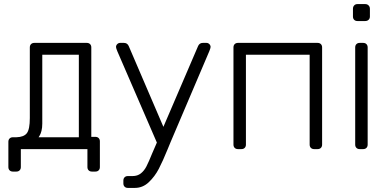

<svg xmlns="http://www.w3.org/2000/svg" viewBox="-20 -730 1901 940"><path d="M447 110H430Q420 110 414 104Q408 98 408 88V0H82V88Q82 98 76 104Q70 110 60 110H43Q33 110 27 104Q21 98 21 88V-36Q21 -46 27 -52Q33 -58 43 -58H60Q97 -59 111.5 -78Q126 -97 126 -152V-498Q126 -508 132 -514Q138 -520 148 -520H405Q415 -520 421 -514Q427 -508 427 -498V-60H447Q457 -60 463 -54Q469 -48 469 -38V88Q469 98 463 104Q457 110 447 110ZM366 -58V-462H187V-125Q187 -104 183 -89Q179 -74 174.5 -67Q170 -60 169 -58Z M629 132Q653 132 669.5 119Q686 106 697 84.5Q708 63 725 21L748 -32L554 -480Q548 -495 548 -500Q548 -508 554 -514Q560 -520 568 -520H587Q603 -520 610 -505L780 -109L950 -505Q957 -520 973 -520H991Q999 -520 1005 -514Q1011 -508 1011 -500Q1011 -495 1005 -480L815 -34L801 0Q777 59 757.5 96.5Q738 134 708.5 162Q679 190 640 190H606Q596 190 590 184Q584 178 584 168V154Q584 144 590 138Q596 132 606 132Z M1123 -498Q1123 -508 1129 -514Q1135 -520 1145 -520H1535Q1545 -520 1551 -514Q1557 -508 1557 -498V-22Q1557 -12 1551 -6Q1545 0 1535 0H1518Q1508 0 1502 -6Q1496 -12 1496 -22V-462H1184V-22Q1184 -12 1178 -6Q1172 0 1162 0H1145Q1135 0 1129 -6Q1123 -12 1123 -22Z M1708 0ZM1768 -627H1730Q1720 -627 1714 -633Q1708 -639 1708 -649V-687Q1708 -697 1714 -703.5Q1720 -710 1730 -710H1768Q1778 -710 1784.5 -703.5Q1791 -697 1791 -687V-649Q1791 -639 1784.5 -633Q1778 -627 1768 -627ZM1758 0H1741Q1731 0 1725 -6Q1719 -12 1719 -22V-498Q1719 -508 1725 -514Q1731 -520 1741 -520H1758Q1768 -520 1774 -514Q1780 -508 1780 -498V-22Q1780 -12 1774 -6Q1768 0 1758 0Z"/></svg>

Font: Hezaedrus Light
Style: Regular
Weight: 300
Designer: Hubert & Fischer
Foundry: Hubert & Fischer
Version: Version 1.10;September 3, 2019;FontCreator 11.5.0.2425 64-bi